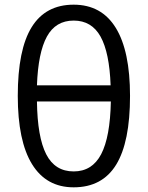

<svg xmlns="http://www.w3.org/2000/svg" viewBox="-20 -791 632 821"><path d="M295 -771Q175 -771 115.5 -675Q56 -579 56 -381Q56 -188 117 -89Q178 10 295 10Q417 10 476.5 -86.5Q536 -183 536 -381Q536 -573 475 -672Q414 -771 295 -771ZM453 -426H138Q143 -566 180.5 -634.5Q218 -703 295 -703Q372 -703 410 -634.5Q448 -566 453 -426ZM138 -357H454Q451 -205 412.5 -131.5Q374 -58 295 -58Q215 -58 177.5 -131.5Q140 -205 138 -357Z"/></svg>

Font: OpenSansMMV
Style: Regular
Weight: 400
Designer: Steve Matteson
Foundry: Ascender Corporation
Version: Version 4.000